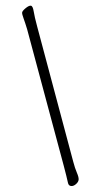

<svg xmlns="http://www.w3.org/2000/svg" viewBox="-55 -783 461 859"><g transform="rotate(5 175.0 -354.0)"><path d="M41 -641Q29 -671 20.5 -689Q12 -707 12 -714Q12 -721 25.5 -734.5Q39 -748 48 -748Q57 -748 63 -724Q69 -700 84 -659L298 -69Q308 -41 318.5 -21.5Q329 -2 329 8.5Q329 19 319 29.5Q309 40 298 40Q287 40 283 28Q274 -1 257 -48Z"/></g></svg>

Font: ToneOZ-Pinyin-WenKai-Light
Style: Light
Weight: 300
Designer: Fontworks Inc.
Foundry: ToneOZ
Version: Version 0.240331